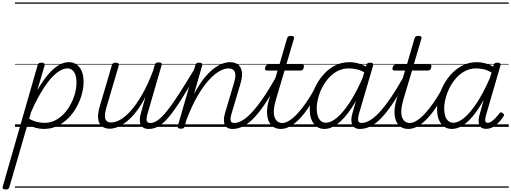

<svg xmlns="http://www.w3.org/2000/svg" viewBox="-120 -1018 4103 1541"><path d="M-75 503Q-89 503 -95.5 496.5Q-102 490 -98 479L182 -495Q186 -506 192 -510.5Q198 -515 212 -515Q228 -515 234.5 -509.5Q241 -504 238 -492L179 -293Q224 -371 267 -421Q310 -471 351 -495Q392 -519 433 -519Q486 -519 518.5 -477Q551 -435 551 -361Q551 -314 537 -262.5Q523 -211 496 -161Q469 -111 429.5 -71Q390 -31 340.5 -7Q291 17 231 17Q199 17 165 7.5Q131 -2 102 -22L-45 484Q-48 494 -54.5 498.5Q-61 503 -75 503ZM114 -65Q150 -45 180.5 -38.5Q211 -32 237 -32Q284 -32 324 -52.5Q364 -73 395.5 -107.5Q427 -142 449 -184.5Q471 -227 482.5 -271.5Q494 -316 494 -355Q494 -389 486 -414.5Q478 -440 461.5 -454.5Q445 -469 420 -469Q380 -469 332 -430.5Q284 -392 233 -314.5Q182 -237 130 -120ZM0 478H595V488H0ZM0 -20H595V0H0ZM0 -505H595V-500H0ZM0 -998H595V-988H0Z M761 15Q725 15 700 -3Q675 -21 668.5 -60Q662 -99 680 -162L778 -495Q782 -506 788 -510.5Q794 -515 808 -515Q824 -515 830 -509Q836 -503 833 -491L735 -159Q723 -118 722.5 -90Q722 -62 734.5 -48.5Q747 -35 774 -35Q806 -35 846 -57.5Q886 -80 930.5 -130Q975 -180 1021 -259.5Q1067 -339 1110 -454L1122 -497Q1126 -509 1132 -513Q1138 -517 1152 -517Q1168 -517 1174.5 -512Q1181 -507 1177 -495L1067 -115Q1053 -70 1057 -50.5Q1061 -31 1088 -31Q1098 -31 1102.5 -23.5Q1107 -16 1105.5 -7Q1104 2 1096.5 9.5Q1089 17 1075 17Q1048 17 1032 7.5Q1016 -2 1008.5 -19Q1001 -36 1002 -60Q1003 -84 1012 -114L1048 -242Q1012 -171 973.5 -122Q935 -73 897.5 -43Q860 -13 825 1Q790 15 761 15ZM575 478H1246V488H575ZM575 -20H1246V0H575ZM575 -505H1246V-500H575ZM575 -998H1246V-988H575Z M1075 17Q1064 17 1059 9.5Q1054 2 1055.5 -7Q1057 -16 1065 -23.5Q1073 -31 1088 -31Q1116 -31 1148.5 -54.5Q1181 -78 1222.5 -130Q1264 -182 1319 -267.5Q1374 -353 1448 -476Q1453 -486 1462.5 -485Q1472 -484 1477.5 -477Q1483 -470 1478 -460Q1399 -321 1341 -229Q1283 -137 1238.5 -83Q1194 -29 1155 -6Q1116 17 1075 17ZM1245 478V488ZM1245 -20V0ZM1245 -505V-500ZM1245 -998V-988Z M1748 17Q1722 17 1705.5 7.5Q1689 -2 1682.5 -19Q1676 -36 1677 -60Q1678 -84 1687 -114L1756 -345Q1769 -387 1769 -414Q1769 -441 1755 -455Q1741 -469 1713 -469Q1681 -469 1641 -446.5Q1601 -424 1556 -375Q1511 -326 1465 -247Q1419 -168 1376 -54L1362 -4Q1359 6 1352.5 10.5Q1346 15 1331 15Q1319 15 1311.5 10Q1304 5 1307 -6L1448 -495Q1452 -506 1458 -510.5Q1464 -515 1477 -515Q1494 -515 1500 -509Q1506 -503 1502 -491L1437 -262Q1474 -333 1512 -382Q1550 -431 1588 -461.5Q1626 -492 1661 -505.5Q1696 -519 1726 -519Q1764 -519 1789 -501Q1814 -483 1821 -444Q1828 -405 1809 -343L1741 -115Q1727 -70 1731 -50.5Q1735 -31 1760 -31Q1770 -31 1774.5 -23.5Q1779 -16 1777.5 -7Q1776 2 1768.5 9.5Q1761 17 1748 17ZM1246 478H1917V488H1246ZM1246 -20H1917V0H1246ZM1246 -505H1917V-500H1246ZM1246 -998H1917V-988H1246Z M1747 17Q1736 17 1731 9.5Q1726 2 1727.5 -7Q1729 -16 1737 -23.5Q1745 -31 1760 -31Q1789 -31 1825 -51.5Q1861 -72 1903.5 -118Q1946 -164 1998 -240.5Q2050 -317 2111 -429Q2117 -439 2126 -438Q2135 -437 2140.5 -429.5Q2146 -422 2140 -411Q2075 -289 2021.5 -206.5Q1968 -124 1921.5 -75Q1875 -26 1832 -4.5Q1789 17 1747 17ZM1917 478V488ZM1917 -20V0ZM1917 -505V-500ZM1917 -998V-988Z M2136 17Q2096 17 2071 -1.5Q2046 -20 2034 -52Q2022 -84 2023.5 -127.5Q2025 -171 2040 -221L2108 -452H2021Q2011 -452 2008 -458.5Q2005 -465 2008 -477Q2012 -489 2018 -494.5Q2024 -500 2034 -500H2123L2184 -710Q2188 -721 2194.5 -725.5Q2201 -730 2215 -730Q2231 -730 2237 -724Q2243 -718 2239 -707L2178 -500H2305Q2316 -500 2318.5 -494Q2321 -488 2318 -476Q2315 -463 2309 -457.5Q2303 -452 2292 -452H2164L2095 -220Q2080 -170 2078 -134Q2076 -98 2084.5 -75.5Q2093 -53 2109 -42Q2125 -31 2145 -31Q2155 -31 2160 -23.5Q2165 -16 2164.5 -7Q2164 2 2157 9.5Q2150 17 2136 17ZM1917 478H2305V488H1917ZM1917 -20H2305V0H1917ZM1917 -505H2305V-500H1917ZM1917 -998H2305V-988H1917Z M2134 17Q2123 17 2118 9.5Q2113 2 2114.5 -7Q2116 -16 2124 -23.5Q2132 -31 2147 -31Q2172 -31 2203.5 -51Q2235 -71 2269 -108Q2303 -145 2338 -195.5Q2373 -246 2406 -307Q2411 -316 2419.5 -315Q2428 -314 2434 -307.5Q2440 -301 2436 -292Q2401 -224 2364 -167Q2327 -110 2288.5 -69Q2250 -28 2211 -5.5Q2172 17 2134 17ZM2304 478V488ZM2304 -20V0ZM2304 -505V-500ZM2304 -998V-988Z M2483 17Q2448 17 2421.5 -2Q2395 -21 2380.5 -56.5Q2366 -92 2366 -141Q2366 -186 2379.5 -238Q2393 -290 2420 -339.5Q2447 -389 2486 -430Q2525 -471 2575 -495Q2625 -519 2687 -519Q2723 -519 2762.5 -507Q2802 -495 2834 -472L2822 -427Q2779 -454 2744 -461.5Q2709 -469 2679 -469Q2632 -469 2592 -449Q2552 -429 2520.5 -394.5Q2489 -360 2467 -317.5Q2445 -275 2433.5 -230.5Q2422 -186 2422 -146Q2422 -113 2430 -87.5Q2438 -62 2455 -47.5Q2472 -33 2496 -33Q2537 -33 2586.5 -75Q2636 -117 2690 -200.5Q2744 -284 2797 -408L2816 -367Q2758 -235 2701 -150Q2644 -65 2589.5 -24Q2535 17 2483 17ZM2770 17Q2744 17 2728.5 7.5Q2713 -2 2706 -19Q2699 -36 2700 -60.5Q2701 -85 2710 -114L2820 -495Q2823 -506 2830 -510.5Q2837 -515 2850 -515Q2867 -515 2872.5 -508Q2878 -501 2874 -490L2764 -115Q2751 -70 2754.5 -50.5Q2758 -31 2783 -31Q2793 -31 2797 -23.5Q2801 -16 2800 -7Q2799 2 2791.5 9.5Q2784 17 2770 17ZM2305 478H2940V488H2305ZM2305 -20H2940V0H2305ZM2305 -505H2940V-500H2305ZM2305 -998H2940V-988H2305Z M2770 17Q2759 17 2754 9.5Q2749 2 2750.5 -7Q2752 -16 2760 -23.5Q2768 -31 2783 -31Q2812 -31 2848 -51.5Q2884 -72 2926.5 -118Q2969 -164 3021 -240.5Q3073 -317 3134 -429Q3140 -439 3149 -438Q3158 -437 3163.5 -429.5Q3169 -422 3163 -411Q3098 -289 3044.5 -206.5Q2991 -124 2944.5 -75Q2898 -26 2855 -4.5Q2812 17 2770 17ZM2940 478V488ZM2940 -20V0ZM2940 -505V-500ZM2940 -998V-988Z M3159 17Q3119 17 3094 -1.5Q3069 -20 3057 -52Q3045 -84 3046.5 -127.5Q3048 -171 3063 -221L3131 -452H3044Q3034 -452 3031 -458.5Q3028 -465 3031 -477Q3035 -489 3041 -494.5Q3047 -500 3057 -500H3146L3207 -710Q3211 -721 3217.5 -725.5Q3224 -730 3238 -730Q3254 -730 3260 -724Q3266 -718 3262 -707L3201 -500H3328Q3339 -500 3341.5 -494Q3344 -488 3341 -476Q3338 -463 3332 -457.5Q3326 -452 3315 -452H3187L3118 -220Q3103 -170 3101 -134Q3099 -98 3107.5 -75.5Q3116 -53 3132 -42Q3148 -31 3168 -31Q3178 -31 3183 -23.5Q3188 -16 3187.5 -7Q3187 2 3180 9.5Q3173 17 3159 17ZM2940 478H3328V488H2940ZM2940 -20H3328V0H2940ZM2940 -505H3328V-500H2940ZM2940 -998H3328V-988H2940Z M3157 17Q3146 17 3141 9.5Q3136 2 3137.5 -7Q3139 -16 3147 -23.5Q3155 -31 3170 -31Q3195 -31 3226.5 -51Q3258 -71 3292 -108Q3326 -145 3361 -195.5Q3396 -246 3429 -307Q3434 -316 3442.5 -315Q3451 -314 3457 -307.5Q3463 -301 3459 -292Q3424 -224 3387 -167Q3350 -110 3311.5 -69Q3273 -28 3234 -5.5Q3195 17 3157 17ZM3327 478V488ZM3327 -20V0ZM3327 -505V-500ZM3327 -998V-988Z M3506 17Q3471 17 3444 -2Q3417 -21 3402.5 -56.5Q3388 -92 3388 -141Q3388 -188 3402 -239.5Q3416 -291 3443 -341Q3470 -391 3509 -431Q3548 -471 3598 -495Q3648 -519 3709 -519Q3741 -519 3774.5 -510Q3808 -501 3839 -483L3843 -498Q3846 -508 3853 -511.5Q3860 -515 3872 -515Q3890 -515 3895 -508Q3900 -501 3896 -490L3781 -94Q3775 -73 3774 -59.5Q3773 -46 3778 -39Q3783 -32 3793 -32Q3809 -32 3825.5 -43.5Q3842 -55 3858.5 -72.5Q3875 -90 3888 -108Q3894 -116 3899.5 -116.5Q3905 -117 3913 -111Q3924 -105 3925 -98Q3926 -91 3922 -85Q3910 -66 3889 -42Q3868 -18 3841 -1Q3814 16 3782 16Q3758 16 3744.5 7Q3731 -2 3725.5 -18.5Q3720 -35 3721.5 -57Q3723 -79 3731 -105Q3739 -132 3746.5 -160Q3754 -188 3762 -216Q3717 -135 3673.5 -83.5Q3630 -32 3588.5 -7.5Q3547 17 3506 17ZM3445 -146Q3445 -113 3453 -87.5Q3461 -62 3477.5 -47.5Q3494 -33 3519 -33Q3558 -33 3606.5 -73Q3655 -113 3707.5 -193Q3760 -273 3812 -392L3825 -436Q3789 -457 3758.5 -463Q3728 -469 3701 -469Q3654 -469 3614 -448.5Q3574 -428 3543 -393.5Q3512 -359 3490 -316.5Q3468 -274 3456.5 -229.5Q3445 -185 3445 -146ZM3328 478H3963V488H3328ZM3328 -20H3963V0H3328ZM3328 -505H3963V-500H3328ZM3328 -998H3963V-988H3328Z"/></svg>

Font: Playwrite AU SA Guides
Style: Regular
Weight: 400
Designer: Veronika Burian, José Scaglione
Foundry: TypeTogether
Version: Version 1.003